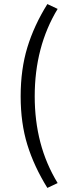

<svg xmlns="http://www.w3.org/2000/svg" viewBox="-20 -752 342 948"><path d="M213.9 -731.9 264.6 -708Q151.4 -521.5 151.4 -276.4Q151.4 -155.8 179.2 -49.3Q207 57.1 264.6 151.9L213.9 175.8Q147.9 69.3 115 -37.4Q82 -144 82 -276.4Q82 -409.7 115 -517.8Q147.9 -626 213.9 -731.9Z"/></svg>

Font: Varta
Style: Regular
Weight: 400
Designer: Joana Correia, Viktoriya Grabowska, Eben Sorkin
Foundry: Sorkin Type
Version: Version 1.003; ttfautohint (v1.3) -l 8 -r 24 -G 200 -x 12 -H